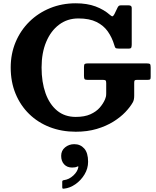

<svg xmlns="http://www.w3.org/2000/svg" viewBox="-20 -785 948 1166"><path d="M513.5 -400H870Q886 -400 890.5 -396.2Q895 -392.5 895 -375.5V-317.5Q895 -305.5 891.2 -302.8Q887.5 -300 875 -300H812.5Q801 -300 798 -296.8Q795 -293.5 795 -282V-204Q795 -178 786.5 -163.5Q770.5 -135 741 -104Q711.5 -73 668 -46Q624.5 -19 567.5 -2Q510.5 15 440 15Q354.5 15 282.2 -13Q210 -41 157 -92.8Q104 -144.5 74.5 -216Q45 -287.5 45 -375Q45 -458.5 75 -529.8Q105 -601 158.8 -653.8Q212.5 -706.5 284.5 -735.8Q356.5 -765 440 -765Q509 -765 560.5 -745.8Q612 -726.5 649 -693.5Q658.5 -685 663.5 -686.2Q668.5 -687.5 675 -699.5L694 -739Q697 -745 701 -748.8Q705 -752.5 713 -752.5H761.5Q780 -752.5 780 -737V-516Q780 -503.5 777.5 -496.8Q775 -490 762.5 -490H701.5Q684.5 -490 681 -494.5Q677.5 -499 674 -511.5Q660.5 -557 635 -593.5Q609.5 -630 566.2 -651.5Q523 -673 456 -673Q389 -673 338.8 -635.2Q288.5 -597.5 260.5 -530.5Q232.5 -463.5 232.5 -375Q232.5 -286.5 256.5 -219Q280.5 -151.5 326.8 -113.2Q373 -75 440 -75Q493.5 -75 529 -91Q564.5 -107 585.8 -131.5Q607 -156 618 -182Q621.5 -190.5 623.2 -198Q625 -205.5 625 -218.5V-280.5Q625 -293.5 620.8 -296.8Q616.5 -300 604.5 -300H511.5Q496.5 -300 493.2 -305.2Q490 -310.5 490 -324.5V-378Q490 -393 494.8 -396.5Q499.5 -400 513.5 -400ZM351.5 161.5Q351.5 129.5 375.2 110Q399 90.5 431 90.5Q468 90.5 491.5 116.8Q515 143 515 197.5Q515 238.5 493.2 274.5Q471.5 310.5 438 333.8Q404.5 357 370 360.5Q363 361.5 360.5 360Q358 358.5 358 351V318.5Q358 310 368 309Q399.5 305 425.5 280.8Q451.5 256.5 456 229Q456.5 223 448.5 227Q438 232.5 418 232.5Q387.5 232.5 369.5 213Q351.5 193.5 351.5 161.5Z"/></svg>

Font: Besley
Style: Bold
Weight: 700
Designer: Owen Earl
Foundry: indestructible type*
Version: Version 2.001; ttfautohint (v1.8.3)